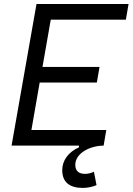

<svg xmlns="http://www.w3.org/2000/svg" viewBox="-20 -713 649 940"><path d="M385.3 207C408.7 207 432.1 202.1 452.6 193.4L439.9 127.9C426.8 134.3 411.1 138.2 396 138.2C365.2 138.2 348.6 123 348.6 94.2C348.6 35.6 423.3 0 487.3 0L500.5 -76.7H133.8L174.3 -309.1H454.1L467.3 -385.3H188L228.5 -616.7H596.2L609.4 -693.4H158.7L36.6 0H366.7V8.3C314.9 31.2 284.7 72.3 284.7 120.1C284.7 177.7 319.3 207 385.3 207Z"/></svg>

Font: Cascadia Code PL SemiLight
Style: Italic
Weight: 350
Italic angle: -10°
Monospace: yes
Designer: Aaron Bell
Foundry: Saja Typeworks
Version: Version 2404.023